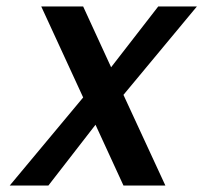

<svg xmlns="http://www.w3.org/2000/svg" viewBox="-20 -571 626 591"><path d="M360 -279 489 0H360L274 -187L129 0H10L236 -271L107 -551H236L322 -364L467 -551H586Z"/></svg>

Font: Fz Poppins Med
Style: Italic
Weight: 500
Italic angle: -10°
Designer: Ninad Kale (Devanagari), Jonny Pinhorn (Latin)
Foundry: Indian Type Foundry
Version: Vit hóa bi Vntype.Com & FontZin.Com